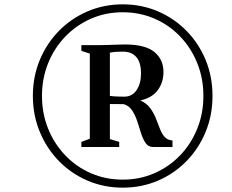

<svg xmlns="http://www.w3.org/2000/svg" viewBox="-20 -928 1068 885"><path d="M131.5 -486Q131.5 -575 163.5 -651.8Q195.5 -728.5 252 -786Q308.5 -843.5 384 -875.8Q459.5 -908 546 -908Q632.5 -908 707.8 -875.8Q783 -843.5 839.5 -786Q896 -728.5 927.8 -651.8Q959.5 -575 959.5 -486Q959.5 -397 927.8 -320Q896 -243 839.5 -185.2Q783 -127.5 707.8 -95.2Q632.5 -63 546 -63Q459.5 -63 384 -95.2Q308.5 -127.5 252 -185.2Q195.5 -243 163.5 -320Q131.5 -397 131.5 -486ZM173.5 -486Q173.5 -405 201.8 -335Q230 -265 280.8 -212Q331.5 -159 399.2 -129.5Q467 -100 546 -100Q624.5 -100 692.2 -129.8Q760 -159.5 810.5 -212.2Q861 -265 889.2 -335Q917.5 -405 917.5 -486Q917.5 -567 889.2 -637Q861 -707 810.5 -759.8Q760 -812.5 692.2 -842Q624.5 -871.5 546 -871.5Q467 -871.5 399.2 -841.8Q331.5 -812 280.8 -759.2Q230 -706.5 201.8 -636.5Q173.5 -566.5 173.5 -486ZM394 -288.5V-681L355 -693.5V-720H438.5Q461 -720 477.8 -720.8Q494.5 -721.5 512.5 -722Q530.5 -722.5 556.5 -723Q648.5 -723 691 -688.8Q733.5 -654.5 733.5 -596Q733.5 -549 707.8 -513.2Q682 -477.5 627 -465Q656 -452 672.2 -429.8Q688.5 -407.5 698.5 -382.5Q708.5 -357.5 717 -334.8Q725.5 -312 738.8 -297Q752 -282 775 -280.5V-250.5H685.5Q664 -250.5 651.5 -268.2Q639 -286 630.5 -313Q622 -340 612.8 -368.5Q603.5 -397 589 -419Q574.5 -441 550 -448L486.5 -448.5V-287L529.5 -274V-250.5H355V-274ZM486.5 -486Q494 -484.5 506.2 -483.8Q518.5 -483 531.8 -482.8Q545 -482.5 553.5 -482.5Q589 -482.5 609.5 -512.5Q630 -542.5 630 -589.5Q630 -639.5 608.5 -664.8Q587 -690 546.5 -690Q532 -690 517.5 -689.2Q503 -688.5 486.5 -685.5Z"/></svg>

Font: Merriweather 120pt SemiBold
Style: Italic
Weight: 600
Italic angle: -7.8°
Version: Version 2.101